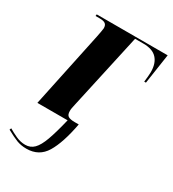

<svg xmlns="http://www.w3.org/2000/svg" viewBox="-223 -638 872 968"><g transform="rotate(30 213.5 -154.0)"><path d="M83 228Q51 228 25.5 218Q0 208 -38 187L-34 177Q-14 189 13 201.5Q40 214 68 214Q98 214 118.5 193.5Q139 173 156 126Q173 79 192 0H16L109 -441Q112 -457 115 -472.5Q118 -488 118 -493Q118 -511 108 -518.5Q98 -526 75 -526H51L52 -536H465L439 -362H429Q431 -377 432.5 -394.5Q434 -412 434 -420Q434 -471 408.5 -498.5Q383 -526 330 -526H281L184 -85Q181 -71 179.5 -63.5Q178 -56 178 -47Q178 -24 190 -17Q202 -10 228 -10H251Q229 107 192.5 167.5Q156 228 83 228Z"/></g></svg>

Font: Noto Serif Display ExtraCondensed ExtraBold
Style: Italic
Weight: 800
Width: 2
Italic angle: -12°
Designer: Monotype Design Team
Foundry: Monotype Imaging Inc.
Version: Version 2.009